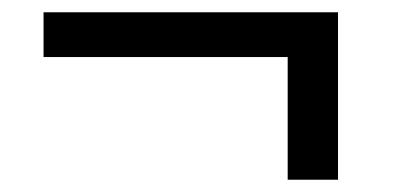

<svg xmlns="http://www.w3.org/2000/svg" viewBox="-20 -406 647 313"><path d="M51 -313V-386H531V-113H449V-313Z"/></svg>

Font: Bitter Pro Medium
Style: Regular
Weight: 500
Designer: Sol Matas, and Bitter project Authors
Foundry: Sol Matas
Version: Version 1.010